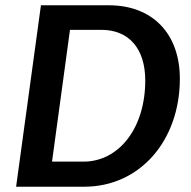

<svg xmlns="http://www.w3.org/2000/svg" viewBox="-20 -707 723 727"><path d="M41 0H299C510 0 661 -175 661 -409C661 -578 559 -687 392 -687H135ZM177 -95 245 -594H364C469 -594 530 -522 530 -402C530 -223 431 -95 296 -95Z"/></svg>

Font: Ronzino Medium
Style: Italic
Weight: 500
Italic angle: -7.99998°
Designer: Nunzio Mazzaferro
Foundry: Collletttivo
Version: Version 1.000;Glyphs 3.3 (3337)